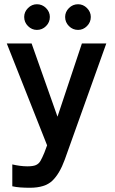

<svg xmlns="http://www.w3.org/2000/svg" viewBox="-20 -686 540 905"><path d="M121 199Q97 199 76 197.5Q55 196 38 192V89Q55 93 73.5 95.5Q92 98 109 98Q136 98 149.5 92Q163 86 171 72Q179 58 189 34L202 -1L12 -481H129L251 -136L366 -481H481L285 67Q261 133 226.5 166Q192 199 121 199ZM348 -545Q323 -545 305 -563Q287 -581 287 -606Q287 -630 305 -648Q323 -666 348 -666Q372 -666 390 -648Q408 -630 408 -606Q408 -581 390 -563Q372 -545 348 -545ZM154 -545Q130 -545 112 -563Q94 -581 94 -606Q94 -630 112 -648Q130 -666 154 -666Q179 -666 197 -648Q215 -630 215 -606Q215 -581 197 -563Q179 -545 154 -545Z"/></svg>

Font: Zen Kaku Gothic Antique
Style: Bold
Weight: 700
Designer: Yoshimichi Ohira
Foundry: Positype
Version: Version 1.001